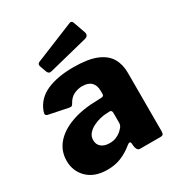

<svg xmlns="http://www.w3.org/2000/svg" viewBox="-179 -868 927 997"><g transform="rotate(-30 284.0 -370.0)"><path d="M327 -46Q298 -22 261 -6Q224 10 176 10Q100 10 57 -31.5Q14 -73 14 -136Q14 -194 50.5 -237Q87 -280 154 -304Q221 -328 313 -329L334 -330Q338 -330 343.5 -332.5Q349 -335 349 -344V-363Q349 -396 331 -414Q313 -432 277 -432Q252 -432 227.5 -420.5Q203 -409 187 -379Q183 -372 179 -369.5Q175 -367 162 -369L46 -393Q40 -395 37 -400Q34 -405 40 -422Q64 -484 127.5 -512Q191 -540 286 -540Q374 -540 424.5 -519Q475 -498 496.5 -461Q518 -424 518 -374V-25Q518 -11 514 -5.5Q510 0 497 0H376Q365 0 359.5 -9.5Q354 -19 353 -31L352 -46Q349 -65 327 -46ZM349 -230Q349 -248 334 -247L318 -246Q300 -246 277.5 -240.5Q255 -235 234.5 -224.5Q214 -214 200.5 -198Q187 -182 187 -160Q187 -134 205 -119Q223 -104 255 -104Q277 -104 293.5 -111Q310 -118 321 -127Q333 -137 341 -147.5Q349 -158 349 -171V-230ZM405 -738 430 -667Q437 -644 413 -637L181 -579Q169 -576 163.5 -579Q158 -582 154 -591L140 -630Q135 -646 148 -652L386 -749Q399 -754 405 -738Z"/></g></svg>

Font: Libre Franklin Thin ExtraBold
Style: Regular
Weight: 800
Version: Version 3.000